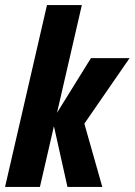

<svg xmlns="http://www.w3.org/2000/svg" viewBox="-35 -740 533 760"><path d="M-15 0 151 -720H289L123 0ZM232 0 173 -265 325 -510H478L293 -242L288 -289L370 0Z"/></svg>

Font: Instrument Sans Condensed
Style: Bold Italic
Weight: 700
Width: 3
Italic angle: -13°
Designer: Rodrigo Fuenzalida
Foundry: fragTYPE
Version: Version 1.000;gftools[0.9.28]